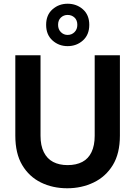

<svg xmlns="http://www.w3.org/2000/svg" viewBox="-20 -996 724 1028"><path d="M340 12Q262 12 199 -19Q136 -50 99 -112Q62 -174 62 -270V-700H197V-269Q197 -217 214.5 -181.5Q232 -146 264.5 -129Q297 -112 342 -112Q388 -112 420.5 -129Q453 -146 470 -181.5Q487 -217 487 -269V-700H622V-270Q622 -174 584 -112Q546 -50 481.5 -19Q417 12 340 12ZM342 -749Q295 -749 261 -779.5Q227 -810 227 -863Q227 -916 261 -946Q295 -976 342 -976Q390 -976 424 -946Q458 -916 458 -863Q458 -810 424 -779.5Q390 -749 342 -749ZM342 -809Q364 -809 379 -824Q394 -839 394 -863Q394 -888 379 -902Q364 -916 342 -916Q321 -916 306 -902Q291 -888 291 -863Q291 -839 306 -824Q321 -809 342 -809Z"/></svg>

Font: DM Sans 10pt
Style: Bold
Weight: 700
Version: Version 4.004;gftools[0.9.30]